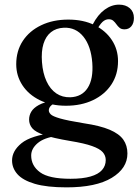

<svg xmlns="http://www.w3.org/2000/svg" viewBox="-20 -563 598 828"><path d="M341 -31.5Q270.5 -43 238.8 -52.2Q207 -61.5 198.8 -70Q190.5 -78.5 190.5 -87Q190.5 -97 198.2 -105.5Q206 -114 224.5 -122.5L211 -129.5Q170.5 -123 147.5 -110.2Q124.5 -97.5 115 -81.5Q105.5 -65.5 105.5 -47.5Q105.5 -26 119.2 -9.8Q133 6.5 171 19.5Q209 32.5 283 45Q344 55 377 66.8Q410 78.5 423 93.2Q436 108 436 127Q436 152 420 170.2Q404 188.5 370.2 198.2Q336.5 208 284 208Q191 208 152.8 180Q114.5 152 114.5 107.5Q114.5 78 142.5 54.2Q170.5 30.5 225.5 23.5L215 9Q113 21.5 72.5 54.8Q32 88 32 129Q32 162 55.2 188.2Q78.5 214.5 130.2 229.8Q182 245 267 245Q394 245 461.8 204Q529.5 163 529.5 99Q529.5 64.5 511.8 39.2Q494 14 453 -3.5Q412 -21 341 -31.5ZM364 -427.5 390.5 -422Q409.5 -457 422 -468.5Q434.5 -480 449 -480Q461 -480 468.5 -473.5Q476 -467 482 -458.2Q488 -449.5 495.8 -443Q503.5 -436.5 517 -436.5Q535.5 -436.5 546.5 -449.8Q557.5 -463 557.5 -485.5Q557.5 -512 539.8 -527.5Q522 -543 493.5 -543Q461 -543 431.5 -521.5Q402 -500 380 -458ZM489 -299.5Q489 -350 462.2 -390.5Q435.5 -431 387.5 -454.8Q339.5 -478.5 274.5 -478.5Q208.5 -478.5 157.8 -454.2Q107 -430 78.5 -386.8Q50 -343.5 50 -286Q50 -236 76.8 -195.2Q103.5 -154.5 152 -130.8Q200.5 -107 264.5 -107Q330.5 -107 381.2 -131.2Q432 -155.5 460.5 -198.8Q489 -242 489 -299.5ZM255.5 -443.5Q307 -445.5 339.8 -404.8Q372.5 -364 378 -292Q383 -222.5 358.2 -184Q333.5 -145.5 283.5 -143.5Q249 -142.5 222.8 -160.2Q196.5 -178 180.5 -212.8Q164.5 -247.5 161 -295Q157.5 -341.5 167.5 -374Q177.5 -406.5 199.8 -424.2Q222 -442 255.5 -443.5Z"/></svg>

Font: Fraunces 16pt
Style: Regular
Weight: 400
Version: Version 1.000;[b76b70a41]